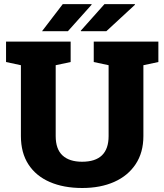

<svg xmlns="http://www.w3.org/2000/svg" viewBox="-20 -916 809 946"><path d="M385.3 10.3Q293.5 10.3 225.3 -19.3Q157.2 -48.8 120.1 -106Q83 -163.1 83 -245.6V-594.7L9.8 -610.4V-710.9H328.1V-610.4L254.4 -594.7V-245.6Q254.4 -181.2 288.1 -150.1Q321.8 -119.1 384.3 -119.1Q515.1 -119.1 515.1 -245.6V-594.7L441.9 -610.4V-710.9H760.3V-610.4L686.5 -594.7V-245.6Q686.5 -164.6 648.4 -107.2Q610.4 -49.8 542.7 -19.8Q475.1 10.3 385.3 10.3ZM378.9 -762.2 377.9 -764.6 494.6 -895.5H644.5L645 -892.6L503.9 -762.2ZM431.6 -893.1 314.5 -762.2H187L289.1 -895.5H430.7Z"/></svg>

Font: Roboto Slab Black
Style: Regular
Weight: 900
Designer: Google
Version: Version 2.000; ttfautohint (v1.8.1.43-b0c9)